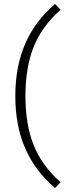

<svg xmlns="http://www.w3.org/2000/svg" viewBox="-20 -766 345 966"><path d="M285 -717Q191 -634 149.5 -530.5Q108 -427 108 -283Q108 -139 149.5 -35.5Q191 68 285 151L257 180Q156 94 106.5 -20.5Q57 -135 57 -283Q57 -430 106.5 -545Q156 -660 257 -746Z"/></svg>

Font: Work Sans Light
Style: Regular
Weight: 300
Designer: Wei Huang
Foundry: Wei Huang
Version: Version 1.500